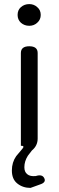

<svg xmlns="http://www.w3.org/2000/svg" viewBox="-20 -712 286 938"><path d="M129 206Q91 206 64 184Q38 163 38 121Q38 81 59 51L90 14Q102 0 82 0V-453Q82 -486 123 -486Q164 -486 164 -453V-35Q164 0 136 23L116 49Q99 76 99 105Q99 128 113 139Q127 151 155 148Q186 138 196 158Q207 179 176 189ZM123 -586Q99 -586 82 -601Q66 -616 66 -639Q66 -663 82 -677Q99 -692 123 -692Q146 -692 162 -677Q179 -663 179 -639Q179 -616 162 -601Q146 -586 123 -586Z"/></svg>

Font: Swei Gothic CJK TC Regular
Style: Regular
Weight: 400
Version: Version 2.129